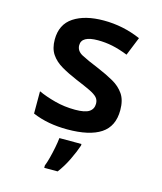

<svg xmlns="http://www.w3.org/2000/svg" viewBox="-115 -636 793 941"><g transform="rotate(15 281.5 -165.5)"><path d="M259 10Q210 10 166 2Q122 -6 82 -23V-136Q119 -119 168 -106Q217 -93 271 -93Q321 -93 342 -107Q363 -121 363 -148Q363 -167 351.5 -179.5Q340 -192 313 -205Q286 -218 240 -237Q195 -256 160 -276.5Q125 -297 105.5 -326Q86 -355 86 -400Q86 -477 143 -514.5Q200 -552 295 -552Q393 -552 483 -513L445 -419Q402 -436 366 -443.5Q330 -451 292 -451Q209 -451 209 -404Q209 -375 239 -359Q269 -343 328 -319Q373 -300 408.5 -280Q444 -260 465 -229.5Q486 -199 486 -148Q486 -66 428.5 -28Q371 10 259 10ZM199 209Q206 192 213 165Q220 138 225.5 110Q231 82 233 61H345V69Q334 102 313.5 144.5Q293 187 267 221H199Z"/></g></svg>

Font: Noto Sans Mono SemiCondensed SemiBold
Style: Regular
Weight: 600
Width: 4
Designer: Monotype Design Team
Foundry: Monotype Imaging Inc.
Version: Version 2.014; ttfautohint (v1.8.4.7-5d5b)